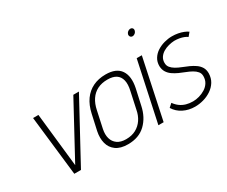

<svg xmlns="http://www.w3.org/2000/svg" viewBox="-114 -1045 1651 1396"><g transform="rotate(-30 712.0 -346.5)"><path d="M125 -501 182 0H238L510 -501H463L219 -51L170 -501Z M851 -185 880 -316Q899 -408 863.5 -460Q828 -512 739 -512Q679 -512 632.5 -489.5Q586 -467 555 -423.5Q524 -380 510 -316L481 -185Q470 -131 481.5 -87Q493 -43 529.5 -16.5Q566 10 629 10Q721 10 777 -44Q833 -98 851 -185ZM836 -317 806 -178Q798 -134 775.5 -100.5Q753 -67 718 -48Q683 -29 635 -29Q590 -29 562.5 -48.5Q535 -68 525.5 -101.5Q516 -135 525 -178L555 -317Q565 -367 588.5 -402Q612 -437 648 -455Q684 -473 732 -473Q778 -473 804.5 -455.5Q831 -438 839.5 -403.5Q848 -369 836 -317Z M888 0H932L1038 -501H995ZM1061 -710Q1050 -710 1040 -702Q1030 -694 1027 -682Q1025 -671 1031.5 -662.5Q1038 -654 1050 -654Q1061 -654 1071 -662.5Q1081 -671 1083 -682Q1086 -694 1079.5 -702Q1073 -710 1061 -710Z M1399 -446 1424 -476Q1410 -486 1390 -494Q1370 -502 1346 -506.5Q1322 -511 1296 -511Q1264 -511 1231 -502Q1198 -493 1170.5 -475.5Q1143 -458 1126 -431Q1109 -404 1109 -369Q1110 -339 1123 -318Q1136 -297 1157.5 -282Q1179 -267 1204.5 -255.5Q1230 -244 1255 -234.5Q1280 -225 1301.5 -213Q1323 -201 1336.5 -185Q1350 -169 1350 -146Q1350 -115 1335.5 -92Q1321 -69 1297 -54Q1273 -39 1246 -31.5Q1219 -24 1194 -24Q1163 -24 1137 -31.5Q1111 -39 1089.5 -54.5Q1068 -70 1051 -94L1022 -68Q1047 -27 1091 -5Q1135 17 1188 17Q1223 17 1259 7Q1295 -3 1325.5 -23.5Q1356 -44 1374.5 -74Q1393 -104 1394 -144Q1394 -175 1381 -196Q1368 -217 1346.5 -232Q1325 -247 1299.5 -258.5Q1274 -270 1248 -280Q1222 -290 1200.5 -302.5Q1179 -315 1166 -331Q1153 -347 1153 -370Q1153 -396 1166 -415.5Q1179 -435 1200 -447.5Q1221 -460 1246 -466.5Q1271 -473 1294 -474Q1316 -474 1336 -470.5Q1356 -467 1372.5 -460.5Q1389 -454 1399 -446Z"/></g></svg>

Font: Advent Pro Light
Style: Italic
Weight: 300
Italic angle: -12°
Version: Version 3.000